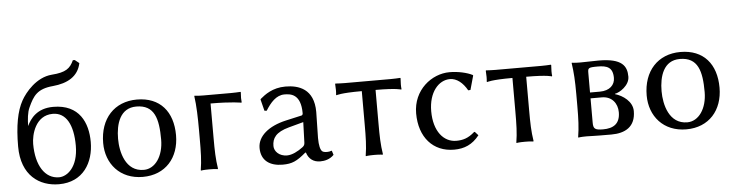

<svg xmlns="http://www.w3.org/2000/svg" viewBox="-45 -899 4242 1111"><g transform="rotate(-5 2076.5 -344.0)"><path d="M42 -228C42 -59 146 10 259 10C400 10 463 -99 463 -218C463 -329 416 -439 264 -439C169 -439 130 -383 110 -341C111 -379 114 -420 128 -449C157 -512 181 -551 273 -559C358 -567 421 -601 437 -678L412 -698H401C380 -652 355 -631 272 -625C182 -618 116 -537 91 -492C58 -433 42 -347 42 -228ZM258 -399C336 -399 375 -324 375 -204C375 -78 309 -30 263 -30C181 -30 130 -110 130 -235C130 -287 156 -399 258 -399Z M534 -205C534 -85 613 10 746 10C878 10 958 -83 958 -214C958 -350 885 -439 750 -439C619 -439 534 -347 534 -205ZM743 -399C849 -399 870 -317 870 -196C870 -101 822 -30 755 -30C649 -30 622 -145 622 -222C622 -309 649 -399 743 -399Z M1093 -229V-180C1093 -105 1092 -54 1083 0L1084 3C1084 3 1098 0 1133 0C1167 0 1181 3 1181 3L1183 0C1174 -57 1173 -104 1173 -180V-379C1298 -379 1351 -368 1351 -368L1353 -371C1351 -385 1351 -403 1353 -429L1351 -431C1336 -430 1315 -429 1296 -429H1136C1102 -429 1084 -432 1084 -432L1083 -429C1091 -375 1093 -304 1093 -229Z M1698 -48C1710 -9 1739 10 1776 10C1801 10 1832 4 1856 -21L1848 -46C1837 -42 1829 -41 1821 -41C1811 -41 1798 -42 1792 -48C1782 -57 1775 -82 1775 -126C1775 -155 1778 -266 1778 -277C1778 -412 1689 -439 1613 -439C1537 -439 1491 -402 1466 -381L1463 -377L1480 -310L1493 -309C1521 -354 1555 -394 1603 -394C1639 -394 1699 -389 1699 -276C1699 -269 1695 -265 1692 -264L1599 -243C1497 -220 1433 -166 1433 -98C1433 -24 1484 10 1558 10C1613 10 1641 -3 1694 -48ZM1698 -225 1694 -106C1694 -93 1688 -86 1680 -80C1652 -59 1618 -41 1588 -41C1543 -41 1514 -71 1514 -102C1514 -147 1535 -181 1613 -202Z M2051 -374V-180C2051 -105 2050 -54 2041 0L2042 3C2042 3 2056 0 2091 0C2125 0 2139 3 2139 3L2141 0C2132 -57 2131 -104 2131 -180V-374C2256 -374 2279 -363 2279 -363L2281 -366C2279 -380 2279 -403 2281 -429L2279 -431C2264 -430 2243 -429 2224 -429H1958C1939 -429 1918 -430 1903 -431L1901 -429C1903 -403 1903 -380 1901 -366L1903 -363C1903 -363 1926 -374 2051 -374Z M2565 -399C2604 -399 2639 -371 2665 -325L2678 -326L2701 -408L2699 -411C2668 -427 2616 -439 2566 -439C2462 -439 2353 -354 2353 -218C2353 -79 2432 10 2554 10C2614 10 2661 -10 2701 -61L2682 -82H2678C2640 -48 2608 -40 2571 -40C2498 -40 2441 -106 2441 -223C2441 -333 2499 -399 2565 -399Z M2926 -374V-180C2926 -105 2925 -54 2916 0L2917 3C2917 3 2931 0 2966 0C3000 0 3014 3 3014 3L3016 0C3007 -57 3006 -104 3006 -180V-374C3131 -374 3154 -363 3154 -363L3156 -366C3154 -380 3154 -403 3156 -429L3154 -431C3139 -430 3118 -429 3099 -429H2833C2814 -429 2793 -430 2778 -431L2776 -429C2778 -403 2778 -380 2776 -366L2778 -363C2778 -363 2801 -374 2926 -374Z M3325 0C3358 0 3345 2 3468 2C3548 2 3609 -30 3609 -122C3609 -178 3554 -216 3509 -229V-231C3536 -235 3595 -272 3595 -323C3595 -384 3569 -431 3432 -431C3394 -431 3367 -429 3325 -429C3290 -429 3276 -432 3276 -432L3275 -429C3283 -376 3286 -325 3286 -249V-180C3286 -105 3284 -54 3275 0L3276 3C3276 3 3290 0 3325 0ZM3366 -217H3432C3489 -217 3522 -175 3522 -123C3522 -56 3483 -32 3423 -32C3374 -32 3366 -41 3366 -77ZM3366 -251V-363C3366 -393 3367 -397 3423 -397C3477 -397 3511 -385 3511 -323C3511 -283 3481 -251 3423 -251Z M3691 -205C3691 -85 3770 10 3903 10C4035 10 4115 -83 4115 -214C4115 -350 4042 -439 3907 -439C3776 -439 3691 -347 3691 -205ZM3900 -399C4006 -399 4027 -317 4027 -196C4027 -101 3979 -30 3912 -30C3806 -30 3779 -145 3779 -222C3779 -309 3806 -399 3900 -399Z"/></g></svg>

Font: Libertinus Sans
Style: Regular
Weight: 400
Designer: Philipp H. Poll, Khaled Hosny
Foundry: Caleb Maclennan
Version: Version 7.050;RELEASE